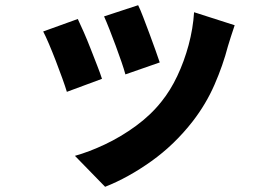

<svg xmlns="http://www.w3.org/2000/svg" viewBox="-20 -619 1040 738"><path d="M511 -599Q519 -583 530.5 -553Q542 -523 554.5 -489.5Q567 -456 577.5 -426.5Q588 -397 594 -379L462 -333Q457 -352 447 -381Q437 -410 425 -442.5Q413 -475 401 -505.5Q389 -536 380 -556ZM882 -522Q873 -495 867 -476.5Q861 -458 856 -441Q837 -368 804.5 -293.5Q772 -219 721 -153Q651 -63 562 0.5Q473 64 384 99L268 -20Q322 -35 383.5 -64Q445 -93 502.5 -135Q560 -177 601 -229Q635 -271 661.5 -327Q688 -383 705 -446Q722 -509 726 -572ZM279 -546Q289 -525 302 -495.5Q315 -466 328 -432.5Q341 -399 353 -368.5Q365 -338 372 -316L237 -266Q231 -286 219.5 -318Q208 -350 194.5 -385Q181 -420 168 -450.5Q155 -481 146 -498Z"/></svg>

Font: Noto Sans TC ExtraBold
Style: Regular
Weight: 800
Designer: Ryoko NISHIZUKA  (kana, bopomofo & ideographs); Paul D. Hunt (Latin, Greek & Cyrillic); Sandoll Communications , Soo-you
Foundry: Adobe
Version: Version 2.004-H2;hotconv 1.0.118;makeotfexe 2.5.65603